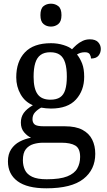

<svg xmlns="http://www.w3.org/2000/svg" viewBox="-20 -780 578 1040"><path d="M231 240Q127 240 75 201.5Q23 163 23 94Q23 55 40.5 28.5Q58 2 86.5 -13Q115 -28 148 -34Q128 -43 110.5 -63.5Q93 -84 93 -116Q93 -146 108.5 -168Q124 -190 158 -210Q115 -228 91.5 -269.5Q68 -311 68 -361Q68 -447 115 -496.5Q162 -546 256 -546Q292 -546 324 -536Q356 -526 370 -513Q380 -524 394 -536.5Q408 -549 426.5 -558Q445 -567 467 -567Q497 -567 511.5 -551.5Q526 -536 526 -515Q526 -494 513.5 -478.5Q501 -463 473 -463Q473 -474 466.5 -485.5Q460 -497 440 -497Q427 -497 417 -494Q407 -491 397 -485Q414 -464 425 -435.5Q436 -407 436 -364Q436 -290 391.5 -241Q347 -192 256 -192Q244 -192 228.5 -193.5Q213 -195 203 -197Q184 -187 170 -172Q156 -157 156 -134Q156 -116 167.5 -106Q179 -96 218 -96H331Q391 -96 427 -76.5Q463 -57 479.5 -23.5Q496 10 496 53Q496 139 431.5 189.5Q367 240 231 240ZM233 191Q305 191 344 175.5Q383 160 398.5 132.5Q414 105 414 70Q414 24 388 8.5Q362 -7 312 -7H214Q186 -7 161 0.5Q136 8 120 28Q104 48 104 88Q104 117 115 140.5Q126 164 154 177.5Q182 191 233 191ZM253 -240Q286 -240 305.5 -253Q325 -266 333.5 -294Q342 -322 342 -365Q342 -410 333 -439.5Q324 -469 304.5 -483Q285 -497 252 -497Q220 -497 200 -482.5Q180 -468 171 -438.5Q162 -409 162 -364Q162 -300 183.5 -270Q205 -240 253 -240ZM256 -636Q232 -636 215.5 -650Q199 -664 199 -698Q199 -733 215.5 -746.5Q232 -760 256 -760Q279 -760 296 -746.5Q313 -733 313 -698Q313 -664 296 -650Q279 -636 256 -636Z"/></svg>

Font: Noto Serif Sinhala
Style: Regular
Weight: 400
Designer: Jelle Bosma - Monotype Design Team
Foundry: Monotype Imaging Inc.
Version: Version 2.006